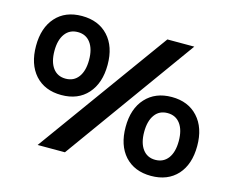

<svg xmlns="http://www.w3.org/2000/svg" viewBox="-99 -846 1204 992"><g transform="rotate(15 503.5 -350.0)"><path d="M849.6 -116.2Q874 -149.4 874 -208Q874 -266.6 849.6 -299.8Q825.2 -333 781.2 -333Q737.3 -333 713.4 -299.8Q689 -266.6 689 -208Q689 -149.4 713.4 -116.2Q737.8 -83 781.2 -83Q824.7 -83 849.6 -116.2ZM921.9 -53.7Q870.1 2.9 781.2 2.9Q692.4 2.9 640.6 -53.7Q589.8 -110.4 589.8 -208Q589.8 -305.7 641.6 -362.3Q693.4 -418.9 781.2 -418.9Q869.1 -418.9 920.9 -362.3Q972.7 -305.7 972.7 -208Q972.7 -110.4 921.9 -53.7ZM174.8 0 681.2 -700.2H825.2L320.8 0ZM132.8 -492.7Q132.8 -434.1 157.2 -400.9Q181.6 -368.2 225.1 -368.2Q269 -368.2 293.5 -401.4Q317.9 -434.6 317.9 -492.7Q317.9 -550.8 293.5 -584Q269 -617.2 225.6 -617.2Q181.6 -617.2 157.2 -584Q132.8 -550.8 132.8 -492.7ZM34.2 -492.7Q34.2 -589.8 85 -646.5Q135.7 -703.1 224.6 -703.1Q313.5 -703.1 365.2 -647Q417 -590.8 417 -493.2Q417 -395.5 365.7 -337.9Q314.5 -280.8 225.6 -280.8Q136.7 -280.8 85 -337.9Q34.2 -395 34.2 -492.7Z"/></g></svg>

Font: TruenoSBd
Style: Demi
Weight: 600
Designer: Julieta Ulanovsky
Foundry: Julieta Ulanovsky
Version: Version 3.001b